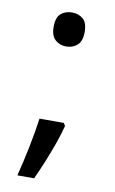

<svg xmlns="http://www.w3.org/2000/svg" viewBox="-79 -594 452 756"><g transform="rotate(10 147.0 -215.5)"><path d="M190 -116 197 -105Q188 -70 174.5 -32Q161 6 145.5 44Q130 82 113 119H46Q61 60 73.5 -2Q86 -64 93 -116ZM147 -414Q121 -414 103 -430Q85 -446 85 -482Q85 -520 103 -535Q121 -550 147 -550Q173 -550 191 -535Q209 -520 209 -482Q209 -446 191 -430Q173 -414 147 -414Z"/></g></svg>

Font: uoriya85
Style: Book
Weight: 400
Designer: Jelle Bosma - Monotype Design Team
Foundry: Monotype Imaging Inc.
Version: Version 2.003